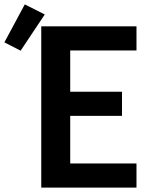

<svg xmlns="http://www.w3.org/2000/svg" viewBox="-101 -855 721 875"><path d="M87 0V-735H521V-625H219V-437H455V-327H219V-110H521V0ZM-7 -624 -81 -662 12 -835 103 -789Z"/></svg>

Font: Iosevka SS04 XBd Ex
Style: Regular
Weight: 800
Width: 7
Monospace: yes
Designer: Belleve Invis
Foundry: Belleve Invis
Version: Version 19.0.0; ttfautohint (v1.8.4)